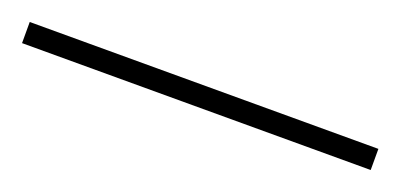

<svg xmlns="http://www.w3.org/2000/svg" viewBox="-21 -950 463 222"><g transform="rotate(20 210.5 -839.0)"><path d="M425 -826V-852H-4V-826Z"/></g></svg>

Font: Noto Sans Malayalam UI Condensed Thin
Style: Regular
Weight: 100
Width: 3
Designer: Jelle Bosma - Monotype Design Team
Foundry: Monotype Imaging Inc.
Version: Version 2.104